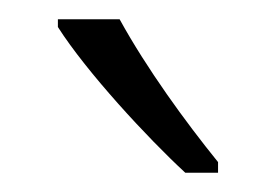

<svg xmlns="http://www.w3.org/2000/svg" viewBox="-20 -785 286 199"><path d="M104 -765H40V-757C70 -710 133 -642 172 -606H206V-617C172 -659 132 -714 104 -765Z"/></svg>

Font: Noto Sans Lao ExtraCondensed Light
Style: Regular
Weight: 300
Width: 2
Designer: Monotype Design Team
Foundry: Monotype Imaging Inc.
Version: Version 2.003